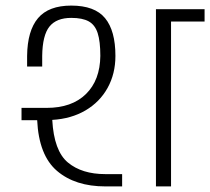

<svg xmlns="http://www.w3.org/2000/svg" viewBox="-20 -667 752 687"><path d="M357 -44H417V0H357Q249 0 184 -55.5Q119 -111 113 -237H57V-281H147Q237 -281 287.5 -330.5Q338 -380 339 -467Q339 -519 329.5 -548.5Q320 -578 297.5 -590.5Q275 -603 235 -603Q182 -603 157 -572Q132 -541 131 -467V-429H77V-467Q78 -557 116 -602Q154 -647 235 -647Q319 -647 356 -602Q393 -557 393 -467Q393 -403 365 -352.5Q337 -302 286 -272Q235 -242 167 -238Q173 -127 223 -85.5Q273 -44 357 -44ZM712 -590H592V0H538V-634H712Z"/></svg>

Font: Biryani ExtraLight
Style: Regular
Weight: 275
Designer: Dan Reynolds and Mathieu Reguer
Foundry: Dan Reynolds and Mathieu Reguer
Version: Version 1.004; ttfautohint (v1.1) -l 5 -r 5 -G 72 -x 0 -D la